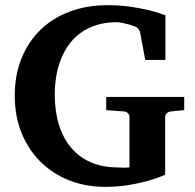

<svg xmlns="http://www.w3.org/2000/svg" viewBox="-20 -707 756 743"><path d="M642.1 -275.9Q632.8 -274.9 626 -269.3Q619.1 -263.7 619.1 -253.9V-30.8Q589.4 -17.6 553.2 -7.3Q522 1.5 479.7 8.8Q437.5 16.1 387.2 16.1Q312 16.1 248 -9Q184.1 -34.2 137.2 -80.6Q90.3 -127 63.7 -191.9Q37.1 -256.8 37.1 -336.9Q37.1 -418 64 -482.9Q90.8 -547.9 138.4 -593.3Q186 -638.7 251.7 -662.8Q317.4 -687 395 -687Q444.3 -687 485.4 -680.9Q526.4 -674.8 556.6 -667.5Q591.8 -658.7 620.1 -647.9V-475.1H542L522 -583Q521 -588.4 515.6 -595Q510.3 -601.6 503.9 -604Q480.5 -612.8 460.4 -616.9Q440.4 -621.1 432.1 -621.1Q388.7 -621.1 353.8 -610.1Q318.8 -599.1 292.2 -579.8Q265.6 -560.5 246.6 -534.2Q227.5 -507.8 215.3 -476.6Q203.1 -445.3 197.5 -410.9Q191.9 -376.5 191.9 -340.8Q191.9 -276.4 208 -224.4Q224.1 -172.4 255.1 -135.5Q286.1 -98.6 331.5 -78.9Q377 -59.1 436 -59.1Q442.9 -59.1 452.9 -58.3Q462.9 -57.6 481 -59.1V-253.9Q481 -263.7 474.1 -269.8Q467.3 -275.9 458 -275.9L391.1 -280.8V-332H692.9V-280.8Z"/></svg>

Font: Charis SIL CyrE
Style: Bold
Weight: 700
Foundry: SIL International
Version: Version 5.000